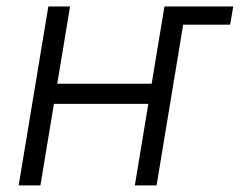

<svg xmlns="http://www.w3.org/2000/svg" viewBox="-20 -562 727 582"><path d="M501 -487.3 510.3 -542.5H687L677.7 -487.3ZM457 -308.1 446.3 -247.1H126.5L137.2 -308.1ZM192.4 -542.5 102.5 0H36.6L126.5 -542.5ZM544.4 -542.5 454.6 0H388.7L478.5 -542.5Z"/></svg>

Font: Inter 16pt Light
Style: Italic
Weight: 300
Italic angle: -9.3988°
Version: Version 4.001;git-66647c0bb